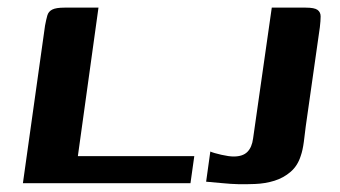

<svg xmlns="http://www.w3.org/2000/svg" viewBox="-20 -480 891 503"><path d="M238 -460 184 -71H489L479 0H40L98 -413Q101 -429 104 -439.5Q107 -450 117 -455Q127 -460 149 -460ZM781 -149Q779 -131 776 -108.5Q773 -86 768 -72Q760 -46 741.5 -30Q723 -14 699 -6.5Q675 1 648 2Q624 3 604 2.5Q584 2 564.5 0Q545 -2 520 -4L531 -83Q540 -79 560 -74.5Q580 -70 592 -70Q616 -70 628 -82Q640 -94 643 -117L692 -460H781Q804 -460 812 -454Q820 -448 820 -437Q820 -426 818 -409Z"/></svg>

Font: Genos SemiBold
Style: Italic
Weight: 600
Italic angle: -8°
Version: Version 1.010